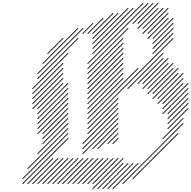

<svg xmlns="http://www.w3.org/2000/svg" viewBox="-20 -1310 1366 1370"><path d="M142.9 4.3 468.6 -321.4 464.3 -325.7 138.6 0ZM142.9 -31.4 468.6 -357.1 464.3 -361.4 138.6 -35.7ZM178.6 4.3 361.4 -178.6 357.1 -182.9 174.3 0ZM214.3 4.3 397.1 -178.6 392.9 -182.9 210 0ZM250 4.3 432.9 -178.6 428.6 -182.9 245.7 0ZM285.7 4.3 468.6 -178.6 464.3 -182.9 281.4 0ZM321.4 4.3 504.3 -178.6 500 -182.9 317.1 0ZM357.1 4.3 540 -178.6 535.7 -182.9 352.9 0ZM392.9 4.3 575.7 -178.6 571.4 -182.9 388.6 0ZM428.6 4.3 611.4 -178.6 607.1 -182.9 424.3 0ZM464.3 4.3 647.1 -178.6 642.9 -182.9 460 0ZM500 4.3 682.9 -178.6 678.6 -182.9 495.7 0ZM535.7 4.3 718.6 -178.6 714.3 -182.9 531.4 0ZM571.4 4.3 754.3 -178.6 750 -182.9 567.1 0ZM607.1 4.3 790 -178.6 785.7 -182.9 602.9 0ZM642.9 4.3 825.7 -178.6 821.4 -182.9 638.6 0ZM642.9 40 861.4 -178.6 857.1 -182.9 638.6 35.7ZM678.6 40 861.4 -142.9 857.1 -147.1 674.3 35.7ZM714.3 40 897.1 -142.9 892.9 -147.1 710 35.7ZM750 40 932.9 -142.9 928.6 -147.1 745.7 35.7ZM785.7 40 968.6 -142.9 964.3 -147.1 781.4 35.7ZM857.1 4.3 1290 -428.6 1285.7 -432.9 852.9 0ZM928.6 -31.4 1254.3 -357.1 1250 -361.4 924.3 -35.7ZM1142.9 -317.1 1290 -464.3 1285.7 -468.6 1138.6 -321.4ZM1178.6 -388.6 1325.7 -535.7 1321.4 -540 1174.3 -392.9ZM1178.6 -424.3 1325.7 -571.4 1321.4 -575.7 1174.3 -428.6ZM1178.6 -460 1325.7 -607.1 1321.4 -611.4 1174.3 -464.3ZM1178.6 -495.7 1325.7 -642.9 1321.4 -647.1 1174.3 -500ZM1142.9 -495.7 1325.7 -678.6 1321.4 -682.9 1138.6 -500ZM1142.9 -531.4 1325.7 -714.3 1321.4 -718.6 1138.6 -535.7ZM1142.9 -567.1 1290 -714.3 1285.7 -718.6 1138.6 -571.4ZM1107.1 -567.1 1290 -750 1285.7 -754.3 1102.9 -571.4ZM1107.1 -602.9 1290 -785.7 1285.7 -790 1102.9 -607.1ZM1071.4 -602.9 1254.3 -785.7 1250 -790 1067.1 -607.1ZM1071.4 -638.6 1254.3 -821.4 1250 -825.7 1067.1 -642.9ZM1035.7 -638.6 1218.6 -821.4 1214.3 -825.7 1031.4 -642.9ZM1035.7 -674.3 1218.6 -857.1 1214.3 -861.4 1031.4 -678.6ZM1000 -674.3 1182.9 -857.1 1178.6 -861.4 995.7 -678.6ZM1000 -710 1182.9 -892.9 1178.6 -897.1 995.7 -714.3ZM964.3 -710 1147.1 -892.9 1142.9 -897.1 960 -714.3ZM892.9 -674.3 1147.1 -928.6 1142.9 -932.9 888.6 -678.6ZM607.1 -424.3 1218.6 -1035.7 1214.3 -1040 602.9 -428.6ZM607.1 -460 968.6 -821.4 964.3 -825.7 602.9 -464.3ZM1071.4 -924.3 1218.6 -1071.4 1214.3 -1075.7 1067.1 -928.6ZM1071.4 -960 1218.6 -1107.1 1214.3 -1111.4 1067.1 -964.3ZM1071.4 -995.7 1218.6 -1142.9 1214.3 -1147.1 1067.1 -1000ZM1071.4 -1031.4 1218.6 -1178.6 1214.3 -1182.9 1067.1 -1035.7ZM1035.7 -1031.4 1182.9 -1178.6 1178.6 -1182.9 1031.4 -1035.7ZM1035.7 -1067.1 1182.9 -1214.3 1178.6 -1218.6 1031.4 -1071.4ZM1000 -1067.1 1182.9 -1250 1178.6 -1254.3 995.7 -1071.4ZM1000 -1102.9 1147.1 -1250 1142.9 -1254.3 995.7 -1107.1ZM964.3 -1102.9 1111.4 -1250 1107.1 -1254.3 960 -1107.1ZM964.3 -1138.6 1111.4 -1285.7 1107.1 -1290 960 -1142.9ZM928.6 -1138.6 1075.7 -1285.7 1071.4 -1290 924.3 -1142.9ZM607.1 -852.9 1040 -1285.7 1035.7 -1290 602.9 -857.1ZM642.9 -924.3 1004.3 -1285.7 1000 -1290 638.6 -928.6ZM642.9 -960 932.9 -1250 928.6 -1254.3 638.6 -964.3ZM642.9 -995.7 897.1 -1250 892.9 -1254.3 638.6 -1000ZM607.1 -817.1 897.1 -1107.1 892.9 -1111.4 602.9 -821.4ZM607.1 -781.4 861.4 -1035.7 857.1 -1040 602.9 -785.7ZM607.1 -745.7 861.4 -1000 857.1 -1004.3 602.9 -750ZM607.1 -710 861.4 -964.3 857.1 -968.6 602.9 -714.3ZM642.9 -1031.4 825.7 -1214.3 821.4 -1218.6 638.6 -1035.7ZM607.1 -674.3 861.4 -928.6 857.1 -932.9 602.9 -678.6ZM607.1 -638.6 861.4 -892.9 857.1 -897.1 602.9 -642.9ZM607.1 -602.9 861.4 -857.1 857.1 -861.4 602.9 -607.1ZM607.1 -567.1 861.4 -821.4 857.1 -825.7 602.9 -571.4ZM607.1 -531.4 861.4 -785.7 857.1 -790 602.9 -535.7ZM607.1 -495.7 861.4 -750 857.1 -754.3 602.9 -500ZM607.1 -388.6 825.7 -607.1 821.4 -611.4 602.9 -392.9ZM607.1 -352.9 825.7 -571.4 821.4 -575.7 602.9 -357.1ZM571.4 -281.4 825.7 -535.7 821.4 -540 567.1 -285.7ZM571.4 -245.7 825.7 -500 821.4 -504.3 567.1 -250ZM571.4 -210 825.7 -464.3 821.4 -468.6 567.1 -214.3ZM642.9 -245.7 825.7 -428.6 821.4 -432.9 638.6 -250ZM678.6 -245.7 825.7 -392.9 821.4 -397.1 674.3 -250ZM750 -281.4 825.7 -357.1 821.4 -361.4 745.7 -285.7ZM785.7 -281.4 825.7 -321.4 821.4 -325.7 781.4 -285.7ZM642.9 -1067.1 790 -1214.3 785.7 -1218.6 638.6 -1071.4ZM607.1 -1067.1 718.6 -1178.6 714.3 -1182.9 602.9 -1071.4ZM571.4 -1067.1 647.1 -1142.9 642.9 -1147.1 567.1 -1071.4ZM250 -781.4 575.7 -1107.1 571.4 -1111.4 245.7 -785.7ZM285.7 -852.9 540 -1107.1 535.7 -1111.4 281.4 -857.1ZM250 -745.7 540 -1035.7 535.7 -1040 245.7 -750ZM321.4 -924.3 432.9 -1035.7 428.6 -1040 317.1 -928.6ZM214.3 -674.3 468.6 -928.6 464.3 -932.9 210 -678.6ZM214.3 -638.6 432.9 -857.1 428.6 -861.4 210 -642.9ZM214.3 -602.9 432.9 -821.4 428.6 -825.7 210 -607.1ZM214.3 -567.1 432.9 -785.7 428.6 -790 210 -571.4ZM214.3 -531.4 432.9 -750 428.6 -754.3 210 -535.7ZM250 -531.4 432.9 -714.3 428.6 -718.6 245.7 -535.7ZM250 -495.7 468.6 -714.3 464.3 -718.6 245.7 -500ZM250 -460 468.6 -678.6 464.3 -682.9 245.7 -464.3ZM250 -424.3 468.6 -642.9 464.3 -647.1 245.7 -428.6ZM250 -388.6 468.6 -607.1 464.3 -611.4 245.7 -392.9ZM250 -352.9 468.6 -571.4 464.3 -575.7 245.7 -357.1ZM285.7 -352.9 468.6 -535.7 464.3 -540 281.4 -357.1ZM285.7 -317.1 468.6 -500 464.3 -504.3 281.4 -321.4ZM285.7 -281.4 468.6 -464.3 464.3 -468.6 281.4 -285.7ZM250 -210 468.6 -428.6 464.3 -432.9 245.7 -214.3ZM178.6 -102.9 468.6 -392.9 464.3 -397.1 174.3 -107.1Z"/></svg>

Font: Gossip High Needlepoint
Style: Regular
Weight: 100
Width: 7
Designer: Deborah Khodanovich
Version: Version 1.001;Glyphs 3.3.1 (3343)